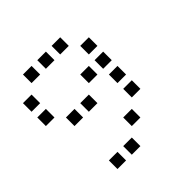

<svg xmlns="http://www.w3.org/2000/svg" viewBox="-174 -824 948 948"><g transform="rotate(-45 300.0 -350.0)"><path d="M121 -680Q120 -680 120 -680Q120 -680 120 -679V-621Q120 -620 120 -620Q120 -620 121 -620H179Q180 -620 180 -620Q180 -620 180 -621V-679Q180 -680 180 -680Q180 -680 179 -680ZM221 -680Q220 -680 220 -680Q220 -680 220 -679V-621Q220 -620 220 -620Q220 -620 221 -620H279Q280 -620 280 -620Q280 -620 280 -621V-679Q280 -680 280 -680Q280 -680 279 -680ZM321 -680Q320 -680 320 -680Q320 -680 320 -679V-621Q320 -620 320 -620Q320 -620 321 -620H379Q380 -620 380 -620Q380 -620 380 -621V-679Q380 -680 380 -680Q380 -680 379 -680ZM21 -580Q20 -580 20 -580Q20 -580 20 -579V-521Q20 -520 20 -520Q20 -520 21 -520H79Q80 -520 80 -520Q80 -520 80 -521V-579Q80 -580 80 -580Q80 -580 79 -580ZM421 -580Q420 -580 420 -580Q420 -580 420 -579V-521Q420 -520 420 -520Q420 -520 421 -520H479Q480 -520 480 -520Q480 -520 480 -521V-579Q480 -580 480 -580Q480 -580 479 -580ZM21 -480Q20 -480 20 -480Q20 -480 20 -479V-421Q20 -420 20 -420Q20 -420 21 -420H79Q80 -420 80 -420Q80 -420 80 -421V-479Q80 -480 80 -480Q80 -480 79 -480ZM321 -480Q320 -480 320 -480Q320 -480 320 -479V-421Q320 -420 320 -420Q320 -420 321 -420H379Q380 -420 380 -420Q380 -420 380 -421V-479Q380 -480 380 -480Q380 -480 379 -480ZM421 -480Q420 -480 420 -480Q420 -480 420 -479V-421Q420 -420 420 -420Q420 -420 421 -420H479Q480 -420 480 -420Q480 -420 480 -421V-479Q480 -480 480 -480Q480 -480 479 -480ZM121 -380Q120 -380 120 -380Q120 -380 120 -379V-321Q120 -320 120 -320Q120 -320 121 -320H179Q180 -320 180 -320Q180 -320 180 -321V-379Q180 -380 180 -380Q180 -380 179 -380ZM221 -380Q220 -380 220 -380Q220 -380 220 -379V-321Q220 -320 220 -320Q220 -320 221 -320H279Q280 -320 280 -320Q280 -320 280 -321V-379Q280 -380 280 -380Q280 -380 279 -380ZM421 -380Q420 -380 420 -380Q420 -380 420 -379V-321Q420 -320 420 -320Q420 -320 421 -320H479Q480 -320 480 -320Q480 -320 480 -321V-379Q480 -380 480 -380Q480 -380 479 -380ZM421 -280Q420 -280 420 -280Q420 -280 420 -279V-221Q420 -220 420 -220Q420 -220 421 -220H479Q480 -220 480 -220Q480 -220 480 -221V-279Q480 -280 480 -280Q480 -280 479 -280ZM321 -180Q320 -180 320 -180Q320 -180 320 -179V-121Q320 -120 320 -120Q320 -120 321 -120H379Q380 -120 380 -120Q380 -120 380 -121V-179Q380 -180 380 -180Q380 -180 379 -180ZM121 -80Q120 -80 120 -80Q120 -80 120 -79V-21Q120 -20 120 -20Q120 -20 121 -20H179Q180 -20 180 -20Q180 -20 180 -21V-79Q180 -80 180 -80Q180 -80 179 -80ZM221 -80Q220 -80 220 -80Q220 -80 220 -79V-21Q220 -20 220 -20Q220 -20 221 -20H279Q280 -20 280 -20Q280 -20 280 -21V-79Q280 -80 280 -80Q280 -80 279 -80Z"/></g></svg>

Font: Doto Black Medium
Style: Regular
Weight: 500
Monospace: yes
Version: Version 1.000